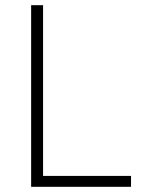

<svg xmlns="http://www.w3.org/2000/svg" viewBox="-20 -720 555 740"><path d="M100 -700H146V-42H485V0H100Z"/></svg>

Font: PT Root UI Web Light
Style: Regular
Weight: 300
Designer: Vitaly Kuzmin
Foundry: ParaType Ltd.
Version: Version 1.000W